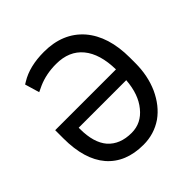

<svg xmlns="http://www.w3.org/2000/svg" viewBox="-198 -906 1071 1071"><g transform="rotate(-45 337.5 -370.0)"><path d="M118.2 -704.1Q192.4 -750 306.6 -750Q455.1 -750 540 -653.3Q623 -556.6 623 -387.7V-345.7Q623 -246.1 586.9 -165Q548.8 -82 484.4 -36.1Q417 9.8 333 9.8Q193.4 9.8 117.2 -78.1Q42 -166 42 -331.1V-396.5H521.5Q519.5 -520.5 464.4 -587.4Q409.2 -654.3 306.6 -654.3Q228.5 -654.3 164.1 -626L128.9 -609.4L103.5 -695.3ZM192.4 -139.6Q242.2 -84 333 -84Q410.2 -84 460.9 -147.5Q511.7 -209 519.5 -313.5H144.5V-303.7Q144.5 -195.3 192.4 -139.6Z"/></g></svg>

Font: RobotoJAA
Style: Medium
Weight: 500
Version: Version 2.05; 2016-11-05